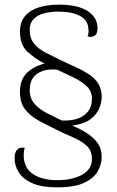

<svg xmlns="http://www.w3.org/2000/svg" viewBox="-20 -721 502 827"><path d="M226 86Q160 86 120 68.5Q80 51 61.5 22.5Q43 -6 43 -39Q43 -56 47.5 -66.5Q52 -77 61.5 -82Q71 -87 87 -84Q84 -77 83 -69Q82 -61 82 -50Q83 3 122.5 29Q162 55 226 55Q292 55 334 31.5Q376 8 376 -36Q376 -73 352.5 -94Q329 -115 293.5 -130Q258 -145 220 -164Q181 -183 146 -202Q111 -221 88.5 -249.5Q66 -278 66 -325Q66 -378 96 -407Q126 -436 172 -447Q128 -470 97 -499.5Q66 -529 66 -585Q66 -627 89 -653Q112 -679 150 -690Q188 -701 233 -701Q315 -701 357.5 -673.5Q400 -646 400 -599Q400 -587 396.5 -578Q393 -569 382 -565Q377 -562 371 -562Q365 -562 357 -564Q360 -572 361 -579.5Q362 -587 361 -594Q360 -633 325.5 -652Q291 -671 230 -671Q199 -671 171 -664Q143 -657 125.5 -639.5Q108 -622 108 -592Q108 -556 127 -533Q146 -510 177 -494Q208 -478 243 -461Q273 -447 304 -433Q335 -419 361 -402.5Q387 -386 402.5 -362Q418 -338 418 -303Q418 -280 407 -253.5Q396 -227 369 -207Q342 -187 291 -180Q325 -166 353.5 -148Q382 -130 400 -105.5Q418 -81 418 -44Q418 -15 402 15Q386 45 344.5 65.5Q303 86 226 86ZM246 -202Q280 -200 309.5 -208.5Q339 -217 357.5 -239Q376 -261 376 -296Q376 -328 354 -349Q332 -370 298.5 -386.5Q265 -403 226 -421Q174 -426 141 -404Q108 -382 108 -333Q108 -297 129 -273.5Q150 -250 181.5 -234Q213 -218 246 -202Z"/></svg>

Font: Arima ExtraLight
Style: Regular
Weight: 250
Designer: Joana Correia and Natanael Gama
Foundry: NDISCOVER
Version: Version 1.101;gftools[0.9.23]